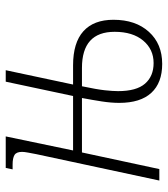

<svg xmlns="http://www.w3.org/2000/svg" viewBox="22 -598 586 670"><g transform="rotate(-90 315.0 -263.0)"><path d="M20 0 112 -429Q115 -445 117.5 -458Q120 -471 120 -479Q120 -499 109 -505.5Q98 -512 76 -512H59L64 -536H174L125 -301H315L365 -536H405L355 -301H422Q501 -301 541 -265Q581 -229 581 -160Q581 -83 539 -36.5Q497 10 427 10Q361 10 326 -28Q291 -66 291 -140Q291 -168 296 -200.5Q301 -233 308 -270H118L60 0ZM430 -20Q478 -20 508.5 -56.5Q539 -93 539 -156Q539 -270 413 -270H349Q338 -218 335 -190Q332 -162 332 -144Q332 -80 358 -50Q384 -20 430 -20Z"/></g></svg>

Font: Noto Serif ExtraCondensed ExtraLight
Style: Italic
Weight: 200
Width: 2
Italic angle: -12°
Designer: Monotype Design Team
Foundry: Monotype Imaging Inc.
Version: Version 2.014; ttfautohint (v1.8.4.7-5d5b)